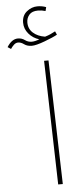

<svg xmlns="http://www.w3.org/2000/svg" viewBox="-162 -961 421 994"><g transform="rotate(-5 49.0 -464.0)"><path d="M-44 -750Q-29 -750 -13.5 -738.5Q2 -727 26 -727Q48 -727 93.5 -744Q139 -761 160 -773L152 -791Q139 -784 127 -778.5Q115 -773 98 -768Q60 -774 36.5 -795Q13 -816 13 -849Q13 -872 27.5 -889Q42 -906 73 -906Q93 -906 112 -900L117 -920Q96 -928 72 -928Q42 -928 16.5 -907.5Q-9 -887 -9 -850Q-9 -818 12.5 -792.5Q34 -767 67 -757Q44 -748 27 -748Q8 -748 -7.5 -759.5Q-23 -771 -43 -771Q-75 -771 -100 -731L-83 -720Q-76 -731 -66 -740.5Q-56 -750 -44 -750ZM123 0 105 -644H82L99 0Z"/></g></svg>

Font: Noto Sans Arabic Condensed Thin
Style: Regular
Weight: 250
Width: 3
Designer: Nadine Chahine
Foundry: Monotype Imaging Inc.
Version: 1.001